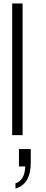

<svg xmlns="http://www.w3.org/2000/svg" viewBox="-20 -777 265 1104"><path d="M50 -757H110V0H50ZM125 180H89V80H157V157Q157 220 134.5 258Q112 296 69 307V277Q95 269 109.5 244.5Q124 220 125 180Z"/></svg>

Font: BLUETTI 2.0 Extralight
Style: Roman
Weight: 200
Designer: Stijn de Vries
Foundry: tokotype
Version: Version 2.005;October 31, 2023;FontCreator 14.0.0.2814 64-bi